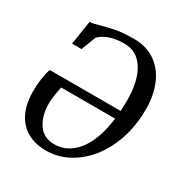

<svg xmlns="http://www.w3.org/2000/svg" viewBox="-174 -889 997 1039"><g transform="rotate(30 324.0 -370.0)"><path d="M173 -723Q219 -736 261 -743.5Q303 -751 368 -751Q443 -751 498.5 -714Q554 -677 583.5 -609Q613 -541 613 -452Q613 -321 564.5 -215Q516 -109 433.5 -49Q351 11 255 11Q151 11 93 -53Q35 -117 35 -234Q35 -275 41 -315Q47 -355 56 -377H499Q501 -419 501 -440Q501 -564 457.5 -633.5Q414 -703 335 -703Q281 -703 242 -688.5Q203 -674 183 -652L148 -561H89L112 -710Q134 -711 173 -723ZM142 -220Q142 -142 176 -91.5Q210 -41 278 -41Q359 -41 417 -112.5Q475 -184 494 -326H157Q142 -260 142 -220Z"/></g></svg>

Font: Koeln Type Serif
Style: Italic
Weight: 400
Italic angle: -8°
Designer: Eben Sorkin
Foundry: Eben Sorkin
Version: Version 2.002